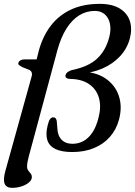

<svg xmlns="http://www.w3.org/2000/svg" viewBox="-27 -754 681 968"><path d="M1 104.5 131.5 -365Q136.5 -380.5 132.2 -390Q128 -399.5 116 -403.5L88 -414.5Q77 -420 70.2 -425Q63.5 -430 66 -438Q68.5 -446 76.8 -450.2Q85 -454.5 96 -454.5H175.5L152 -432.5L169.5 -501.5Q189.5 -573 229.8 -625.2Q270 -677.5 331.5 -706Q393 -734.5 476 -734.5Q538.5 -734.5 576.8 -711Q615 -687.5 627.8 -647.8Q640.5 -608 627 -557.5Q613.5 -508.5 577.8 -470Q542 -431.5 489 -408.5Q436 -385.5 372 -382L375.5 -392.5Q453 -393 503 -359.8Q553 -326.5 571.8 -271.5Q590.5 -216.5 573 -151Q559.5 -100.5 527 -63.8Q494.5 -27 446.2 -7.2Q398 12.5 337.5 12.5Q285 12.5 253.5 -2.2Q222 -17 212 -46.5Q202 -76 213 -121Q219 -146 226 -154.2Q233 -162.5 240 -162.5Q249.5 -162.5 253.5 -157.5Q257.5 -152.5 259 -144.5L262 -109.5Q263 -71.5 283 -50.2Q303 -29 338.5 -29Q368.5 -29 394 -43Q419.5 -57 438.8 -85.8Q458 -114.5 469.5 -159.5Q484.5 -216.5 471.8 -260.5Q459 -304.5 422.2 -329.8Q385.5 -355 328.5 -356Q314.5 -356 307.8 -361.2Q301 -366.5 303.5 -376Q306 -383.5 311.8 -388.8Q317.5 -394 332.5 -400Q419.5 -417.5 463.2 -459Q507 -500.5 524 -567.5Q533.5 -605 527.2 -634.8Q521 -664.5 501.2 -681.8Q481.5 -699 451 -699Q408.5 -699 372.5 -676.8Q336.5 -654.5 308.5 -610.8Q280.5 -567 262.5 -501.5L117.5 37Q113.5 52 111.5 63.8Q109.5 75.5 109.5 85.5Q109.5 98 115.5 105.8Q121.5 113.5 127.5 121Q133.5 128.5 133.5 139Q133.5 153 119.2 165.5Q105 178 82.2 185.5Q59.5 193 34.5 193Q4 193 -4 171.2Q-12 149.5 1 104.5Z"/></svg>

Font: Fraunces
Style: Italic
Weight: 400
Italic angle: -16°
Version: Version 1.000;[b76b70a41]